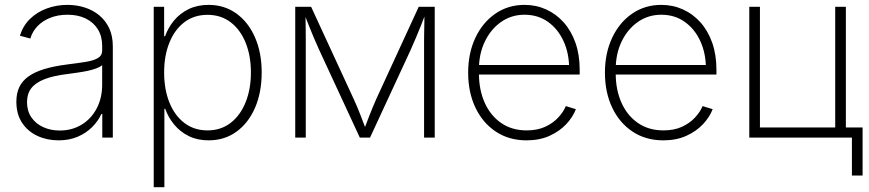

<svg xmlns="http://www.w3.org/2000/svg" viewBox="-20 -567 3582 791"><path d="M221.2 11.2Q173.8 11.2 134.3 -7.1Q94.7 -25.4 71 -61Q47.4 -96.7 47.4 -147.9Q47.4 -182.6 59.6 -208.3Q71.8 -233.9 97.4 -252.2Q123 -270.5 162.6 -282.5Q202.1 -294.4 255.9 -301.3Q298.8 -306.6 331.5 -311.8Q364.3 -316.9 382.6 -327.4Q400.9 -337.9 400.9 -358.4V-378.4Q400.9 -417.5 383.3 -446Q365.7 -474.6 333.7 -490.5Q301.8 -506.3 258.3 -506.3Q218.8 -506.3 187 -493.7Q155.3 -481 134.3 -459Q113.3 -437 105 -408.2L62 -419.9Q74.7 -460.9 103.5 -489Q132.3 -517.1 172.4 -532Q212.4 -546.9 257.8 -546.9Q295.4 -546.9 329.1 -536.1Q362.8 -525.4 388.9 -503.9Q415 -482.4 429.9 -450.7Q444.8 -418.9 444.8 -376V0H401.4V-97.7H397.9Q383.8 -67.4 358.9 -42.7Q334 -18.1 299.3 -3.4Q264.6 11.2 221.2 11.2ZM226.1 -29.3Q276.9 -29.3 316.4 -53.5Q356 -77.6 378.4 -120.4Q400.9 -163.1 400.9 -218.3V-298.3Q392.1 -291 377.2 -285.4Q362.3 -279.8 343.3 -275.6Q324.2 -271.5 302.7 -268.3Q281.2 -265.1 259.3 -262.2Q200.7 -255.4 163.3 -240.7Q126 -226.1 108.6 -203.1Q91.3 -180.2 91.3 -146.5Q91.3 -109.9 109.1 -83.7Q127 -57.6 157.5 -43.5Q188 -29.3 226.1 -29.3Z M613.3 204.1V-539.1H656.2V-418H660.2Q672.9 -453.6 697.3 -482.9Q721.7 -512.2 757.3 -529.5Q793 -546.9 839.4 -546.9Q904.3 -546.9 953.6 -511.5Q1002.9 -476.1 1030.5 -413.1Q1058.1 -350.1 1058.1 -268.6Q1058.1 -186.5 1030.8 -123.3Q1003.4 -60.1 954.1 -24.4Q904.8 11.2 839.4 11.2Q793.5 11.2 757.8 -6.3Q722.2 -23.9 697.8 -53.5Q673.3 -83 660.6 -118.7H657.2V204.1ZM835 -29.8Q890.1 -29.8 930.2 -60.8Q970.2 -91.8 991.9 -145.8Q1013.7 -199.7 1013.7 -268.6Q1013.7 -337.4 991.9 -391.1Q970.2 -444.8 930.2 -475.3Q890.1 -505.9 835 -505.9Q779.8 -505.9 739.7 -475.6Q699.7 -445.3 678 -391.6Q656.2 -337.9 656.2 -268.6Q656.2 -199.2 677.7 -145.3Q699.2 -91.3 739.5 -60.5Q779.8 -29.8 835 -29.8Z M1196.3 0V-539.1H1261.7L1438 -157.2Q1445.8 -140.1 1452.6 -124Q1459.5 -107.9 1465.3 -92.3Q1471.2 -76.7 1477.1 -61.5Q1482.9 -46.4 1488.8 -31.2H1479Q1484.9 -46.4 1490.5 -61.3Q1496.1 -76.2 1502.2 -91.8Q1508.3 -107.4 1515.1 -123.8Q1522 -140.1 1529.3 -157.2L1705.1 -539.1H1771V0H1727.1V-358.9Q1727.1 -378.9 1727.1 -398.2Q1727.1 -417.5 1727.5 -436.8Q1728 -456.1 1728.3 -475.3Q1728.5 -494.6 1728.5 -514.2H1734.4Q1724.1 -487.3 1714.4 -462.2Q1704.6 -437 1693.8 -412.1Q1683.1 -387.2 1670.9 -359.4L1504.4 0H1462.4L1295.9 -359.4Q1283.2 -387.2 1272.7 -412.1Q1262.2 -437 1252.2 -462.2Q1242.2 -487.3 1231.9 -514.2H1238.3Q1238.8 -495.6 1239 -476.6Q1239.3 -457.5 1239.5 -438.2Q1239.7 -418.9 1239.7 -398.9Q1239.7 -378.9 1239.7 -358.9V0Z M2149.4 11.2Q2076.7 11.2 2022.5 -24.9Q1968.3 -61 1938.5 -124Q1908.7 -187 1908.7 -267.6Q1908.7 -348.1 1938.5 -411.4Q1968.3 -474.6 2020.8 -510.7Q2073.2 -546.9 2141.1 -546.9Q2188.5 -546.9 2229.7 -528.3Q2271 -509.8 2302.2 -474.9Q2333.5 -439.9 2350.8 -390.6Q2368.2 -341.3 2368.2 -279.3V-259.8H1935.5V-299.3H2344.2L2324.7 -284.7Q2324.7 -347.7 2301.5 -397.9Q2278.3 -448.2 2237.1 -477.3Q2195.8 -506.3 2141.1 -506.3Q2086.9 -506.3 2044.4 -476.6Q2002 -446.8 1977.5 -396Q1953.1 -345.2 1953.1 -281.7V-264.6Q1953.1 -197.3 1976.8 -144Q2000.5 -90.8 2044.7 -60.3Q2088.9 -29.8 2149.9 -29.8Q2193.8 -29.8 2226.1 -44.7Q2258.3 -59.6 2279.8 -82.8Q2301.3 -106 2311 -129.9L2352.5 -117.2Q2340.3 -85 2313 -55.7Q2285.6 -26.4 2244.4 -7.6Q2203.1 11.2 2149.4 11.2Z M2712.9 11.2Q2640.1 11.2 2585.9 -24.9Q2531.7 -61 2502 -124Q2472.2 -187 2472.2 -267.6Q2472.2 -348.1 2502 -411.4Q2531.7 -474.6 2584.2 -510.7Q2636.7 -546.9 2704.6 -546.9Q2752 -546.9 2793.2 -528.3Q2834.5 -509.8 2865.7 -474.9Q2897 -439.9 2914.3 -390.6Q2931.6 -341.3 2931.6 -279.3V-259.8H2499V-299.3H2907.7L2888.2 -284.7Q2888.2 -347.7 2865 -397.9Q2841.8 -448.2 2800.5 -477.3Q2759.3 -506.3 2704.6 -506.3Q2650.4 -506.3 2607.9 -476.6Q2565.4 -446.8 2541 -396Q2516.6 -345.2 2516.6 -281.7V-264.6Q2516.6 -197.3 2540.3 -144Q2564 -90.8 2608.2 -60.3Q2652.3 -29.8 2713.4 -29.8Q2757.3 -29.8 2789.6 -44.7Q2821.8 -59.6 2843.3 -82.8Q2864.7 -106 2874.5 -129.9L2916 -117.2Q2903.8 -85 2876.5 -55.7Q2849.1 -26.4 2807.9 -7.6Q2766.6 11.2 2712.9 11.2Z M3066.9 0V-539.1H3110.8V-42H3420.9V-539.1H3464.8V0ZM3489.7 156.2V0H3442.4V-42H3533.7V156.2Z"/></svg>

Font: Inter 18pt ExtraLight
Style: Regular
Weight: 250
Designer: Rasmus Andersson
Foundry: rsms
Version: Version 4.001;git-66647c0bb